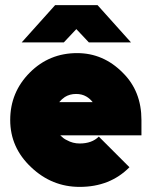

<svg xmlns="http://www.w3.org/2000/svg" viewBox="-20 -720 584 752"><path d="M65 -554H230L279 -606L328 -554H493L362 -700H196ZM534 -190V-250Q534 -363 461 -435Q385 -512 282 -512Q173 -512 97 -436Q20 -359 20 -250Q20 -142 102 -65Q183 12 292 12Q411 12 487 -65L367 -185Q340 -158 292 -158Q265 -158 242 -171Q235 -174 228.5 -179Q222 -184 216 -190ZM278 -352Q301 -352 318 -342Q332 -334 343 -320H212Q222 -332 234 -340Q253 -352 278 -352Z"/></svg>

Font: Unageo
Style: Black
Weight: 900
Designer: Richard Sepsi
Foundry: Richard Sepsi
Version: Version 2.000